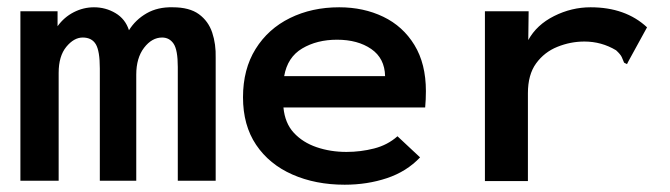

<svg xmlns="http://www.w3.org/2000/svg" viewBox="-20 -496 1840 527"><path d="M36 0V-465H138V-424Q156 -449 182.5 -462.5Q209 -476 238 -476Q270 -476 297 -460Q324 -444 334 -413Q352 -442 382.5 -459.5Q413 -477 454 -476Q500 -476 526 -457Q552 -438 562.5 -406.5Q573 -375 572 -337V0H468V-312Q468 -359 456.5 -376Q445 -393 425 -393Q397 -393 375.5 -365Q354 -337 354 -291V0H254V-308Q254 -356 243 -374.5Q232 -393 207 -393Q183 -393 162 -367.5Q141 -342 141 -296V0Z M926 11Q846 11 782.5 -17Q719 -45 683 -98.5Q647 -152 647 -229Q647 -306 681.5 -361.5Q716 -417 776 -446.5Q836 -476 911 -476Q978 -476 1032 -450Q1086 -424 1117.5 -372.5Q1149 -321 1149 -246Q1149 -236 1148.5 -223Q1148 -210 1147 -201H758Q762 -158 786.5 -131.5Q811 -105 849 -92Q887 -79 931 -79Q970 -79 1007 -88.5Q1044 -98 1071 -122L1133 -64Q1096 -25 1042 -7Q988 11 926 11ZM760 -287H1037Q1036 -336 999 -361.5Q962 -387 905 -387Q850 -387 809.5 -363Q769 -339 760 -287Z M1311 -465H1431L1430 -386Q1453 -428 1501 -452Q1549 -476 1601 -476Q1697 -476 1756 -421L1705 -328L1701 -320L1693 -324Q1690 -332 1686.5 -339.5Q1683 -347 1671 -358Q1631 -382 1584 -382Q1546 -382 1510 -367.5Q1474 -353 1451.5 -322Q1429 -291 1429 -240V1H1311Z"/></svg>

Font: Inconsolata Expanded Bold
Style: Regular
Weight: 700
Width: 7
Monospace: yes
Designer: Raph Levien, Cyreal, Brenton Simpson
Foundry: Raph Levien, Cyreal, Google
Version: Version 3.001; ttfautohint (v1.8.2.53-6de2)